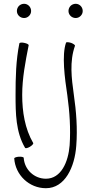

<svg xmlns="http://www.w3.org/2000/svg" viewBox="-20 -767 496 1012"><path d="M144 -709C144 -719 140 -729 133 -736C126 -743 117 -747 107 -747C97 -747 87 -743 80 -736C73 -729 69 -719 69 -709C69 -699 73 -690 80 -683C87 -676 97 -672 107 -672C117 -672 126 -676 133 -683C140 -690 144 -699 144 -709ZM416 -709C416 -719 412 -729 405 -736C398 -743 389 -747 379 -747C369 -747 359 -743 352 -736C345 -729 341 -719 341 -709C341 -699 345 -690 352 -683C359 -676 369 -672 379 -672C389 -672 398 -676 405 -683C412 -690 416 -699 416 -709ZM328 -542C305 -476 321 -357 335 -264C347 -177 353 -89 347 -1C340 87 302 175 222 175C160 175 109 127 105 65C105 61 93 58 79 59C66 60 55 64 55 68C61 156 134 225 222 225C323 225 374 113 382 1C389 -89 382 -180 369 -269C357 -355 346 -443 375 -525C377 -529 368 -536 355 -541C342 -545 330 -546 328 -542ZM82 -538C64 -449 62 -358 62 -267C62 -170 63 -71 112 12C114 16 125 14 137 7C149 0 157 -9 155 -13C111 -89 97 -178 97 -267C97 -355 114 -442 131 -528C132 -533 122 -538 108 -541C95 -544 83 -543 82 -538Z"/></svg>

Font: Nupuram Thin
Style: Regular
Weight: 100
Designer: Santhosh Thottingal (santhosh.thottingal@gmail.com)
Foundry: SMC
Version: Version 1.000